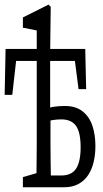

<svg xmlns="http://www.w3.org/2000/svg" viewBox="-27 -728 436 812"><path d="M-7.3 -326.7 -3.4 -521H333.5L337.4 -351.1H305.2L283.2 -521L314.9 -470.2H15.1L46.9 -521L24.9 -326.7ZM69.8 64V21L150.9 -2.4H157.7V64ZM126 64Q127 43.9 127.2 13.2Q127.4 -17.6 127.9 -53Q128.4 -88.4 128.4 -123.8Q128.4 -159.2 128.4 -187.5V-599.1L69.8 -610.8V-654.3L178.2 -708.5L187.5 -699.2L185.1 -504.4V-255.9L186.5 -247.6V-187.5Q186.5 -158.2 186.5 -123.3Q186.5 -88.4 187 -53Q187.5 -17.6 188 13.2Q188.5 43.9 189 64ZM157.7 64V14.2H231.4Q276.4 14.2 295.2 -15.4Q314 -44.9 314 -105Q314 -168.5 294.4 -195.8Q274.9 -223.1 232.4 -223.1Q213.4 -223.1 194.6 -220Q175.8 -216.8 157.7 -211.4V-264.2Q182.6 -273.9 203.4 -276.9Q224.1 -279.8 247.6 -279.8Q293.5 -279.8 322.3 -257.1Q351.1 -234.4 363.8 -196Q376.5 -157.7 376.5 -110.8Q376.5 -75.7 369.4 -44.4Q362.3 -13.2 346.7 11.2Q331.1 35.6 305.4 49.8Q279.8 64 243.2 64Z"/></svg>

Font: Scarab Serif
Style: Condensed
Weight: 400
Designer: John Roberts
Foundry: Scarab
Version: 1.0